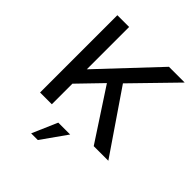

<svg xmlns="http://www.w3.org/2000/svg" viewBox="-245 -840 1212 1212"><g transform="rotate(45 361.0 -234.0)"><path d="M95.7 0V-689.9H200.7V-312L556.2 -689.9H696.8L424.8 -410.6L705.1 0H574.7L352.1 -340.3L200.7 -183.6V0ZM238.3 222.2 311.5 53.2H417.5L297.9 222.2Z"/></g></svg>

Font: HK Grotesk SemiBold Legacy
Style: Regular
Weight: 600
Designer: Alfredo Marco Pradil
Foundry: Hanken Design Co.
Version: Version 2.022;PS 002.022;hotconv 1.0.88;makeotf.lib2.5.64775